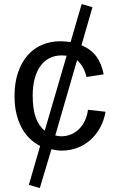

<svg xmlns="http://www.w3.org/2000/svg" viewBox="-20 -736 596 955"><path d="M363.3 -436.5 254.9 -62.5Q271 -58.1 284.7 -58.1Q309.6 -58.1 332 -67.1Q354.5 -76.2 372.1 -93Q389.6 -109.9 401.6 -134.3Q413.6 -158.7 417.5 -189.9L504.9 -180.2Q497.1 -135.7 477.3 -100.1Q457.5 -64.5 429 -39.3Q400.4 -14.2 364 -0.5Q327.6 13.2 286.1 13.2Q274.9 13.2 262.5 11.5Q250 9.8 235.8 6.3L178.2 199.2L123.5 183.6L179.7 -10.3Q151.9 -23.9 128.4 -46.4Q105 -68.8 88.1 -99.9Q71.3 -130.9 61.8 -170.2Q52.2 -209.5 52.2 -256.8Q52.2 -325.7 70.3 -377.2Q88.4 -428.7 119.1 -462.9Q149.9 -497.1 191.4 -513.9Q232.9 -530.8 279.8 -530.8H282.2Q291 -530.8 303.2 -529.8Q315.4 -528.8 331.1 -526.9L386.2 -715.8L439.9 -700.2L385.3 -511.2Q433.6 -490.2 459.5 -454.8Q485.4 -419.4 495.6 -366.2L410.2 -353Q397.5 -407.7 363.3 -436.5ZM311.5 -459Q295.9 -460.4 287.1 -460.4Q252.4 -460.4 225.6 -446.5Q198.7 -432.6 180.4 -406.7Q162.1 -380.9 152.3 -344Q142.6 -307.1 142.6 -261.2Q142.6 -193.4 158 -150.9Q173.3 -108.4 202.6 -86.4Z"/></svg>

Font: Saysettha OT
Style: Regular
Weight: 400
Designer: John M. Durdin and Silvain Dupertuis
Foundry: Lao Script for Windows
Version: Version 2.000